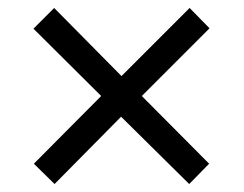

<svg xmlns="http://www.w3.org/2000/svg" viewBox="-20 -594 612 482"><path d="M456 -574 506 -523 336 -353 505 -183 455 -132 284 -301 117 -132 65 -183 234 -353 64 -522 116 -574 285 -403Z"/></svg>

Font: Noto Sans IKEA
Style: Regular
Weight: 400
Designer: Monotype Design Team
Foundry: Monotype Imaging Inc.
Version: Version 2.001